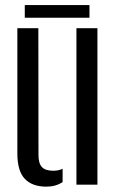

<svg xmlns="http://www.w3.org/2000/svg" viewBox="-20 -708 450 736"><path d="M46.5 -120V-600H127L127.5 -113.5Q127.5 -81.5 140.8 -67.5Q154 -53.5 184 -53.5Q204.5 -53.5 220 -61V-10Q193.5 7.5 158 7.5Q103.5 7.5 75 -22.5Q46.5 -52.5 46.5 -120ZM273 0V-600H353.5V0ZM75 -688.5H323V-640H75Z"/></svg>

Font: Big Shoulders Stencil Text Thin
Style: Regular
Weight: 400
Version: Version 2.001